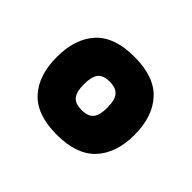

<svg xmlns="http://www.w3.org/2000/svg" viewBox="-89 -634 619 619"><g transform="rotate(45 220.0 -324.5)"><path d="M219 -389Q190 -389 178 -374Q166 -359 166 -324.5Q166 -290 178 -275Q190 -260 219.5 -260Q249 -260 261 -275Q273 -290 273 -324Q273 -358 260.5 -373.5Q248 -389 219 -389ZM219 -147Q128 -147 85 -194Q42 -241 42 -324.5Q42 -408 85 -455Q128 -502 219 -502Q310 -502 353.5 -454.5Q397 -407 397 -324Q397 -241 353.5 -194Q310 -147 219 -147Z"/></g></svg>

Font: Khand
Style: Bold
Weight: 700
Designer: Devanagari: Sanchit Sawaria, Jyotish Sonowal; Latin: Satya Rajpurohit
Foundry: Indian Type Foundry
Version: Version 1.101;PS 1.0;hotconv 1.0.78;makeotf.lib2.5.61930; tt